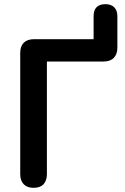

<svg xmlns="http://www.w3.org/2000/svg" viewBox="-20 -893 599 921"><path d="M141 8Q110 8 93.5 -9.5Q77 -27 77 -58V-639Q77 -671 94 -688Q111 -705 143 -705H429V-815Q429 -873 486 -873Q513 -873 528 -858Q543 -843 543 -815V-665Q543 -633 526 -615.5Q509 -598 477 -598H205V-58Q205 -27 189 -9.5Q173 8 141 8Z"/></svg>

Font: Nunito
Style: Bold
Weight: 700
Designer: Vernon Adams
Foundry: Vernon Adams
Version: Version 3.602